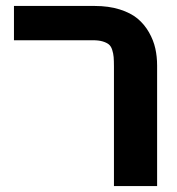

<svg xmlns="http://www.w3.org/2000/svg" viewBox="-20 -624 596 645"><path d="M507.8 -403.8V1H362.8V-399.9Q362.8 -419.9 361.8 -432.1Q360.8 -444.3 356.9 -456.5Q353 -468.8 345.5 -474.9Q337.9 -481 324.7 -484.9Q311.5 -488.8 292 -488.8H26.9V-604H297.9Q345.2 -604 382.3 -592.3Q419.4 -580.6 442.4 -561.3Q465.3 -542 480.5 -515.4Q495.6 -488.8 501.7 -461.4Q507.8 -434.1 507.8 -403.8Z"/></svg>

Font: LT Superior
Style: Bold
Weight: 400
Designer: Daniel Lyons
Foundry: LyonsType
Version: Version 1.000